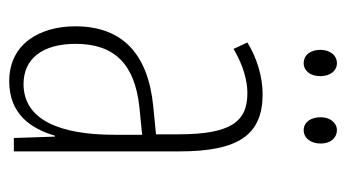

<svg xmlns="http://www.w3.org/2000/svg" viewBox="-187 -553 750 416"><g transform="rotate(90 188.0 -345.0)"><path d="M88 -664C88 -643 99 -628 117 -628C133 -628 145 -642 145 -664C145 -686 133 -700 117 -700C99 -700 88 -684 88 -664ZM234 -665C234 -643 245 -628 262 -628C279 -628 291 -643 291 -665C291 -687 278 -700 262 -700C246 -700 234 -685 234 -665ZM184 -539C147 -539 106 -527 72 -506L86 -476C123 -498 156 -506 182 -506C245 -506 271 -468 271 -356V-308L210 -302C100 -291 37 -238 37 -133C37 -59 73 10 156 10C228 10 259 -38 274 -89H276L279 0H308V-359C308 -487 272 -539 184 -539ZM212 -272 272 -278V-218C272 -100 240 -21 162 -21C108 -21 75 -61 75 -134C75 -218 119 -262 212 -272Z"/></g></svg>

Font: Noto Sans Telugu ExtraCondensed ExtraLight
Style: Regular
Weight: 200
Width: 2
Designer: Jelle Bosma - Monotype Design Team
Foundry: Monotype Imaging Inc.
Version: Version 2.005